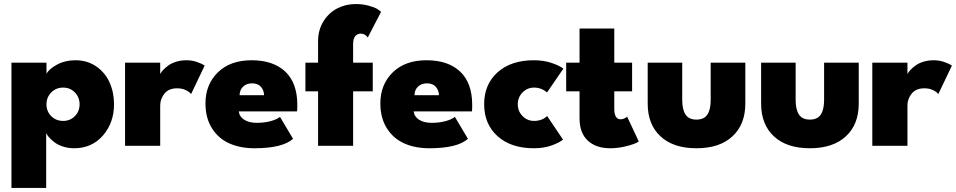

<svg xmlns="http://www.w3.org/2000/svg" viewBox="-20 -720 4720 948"><path d="M208 208H36.5V-410.5H209.5V-356.5Q223.5 -380.5 262.5 -401.5Q301.5 -422.5 352.5 -422.5Q411 -422.5 455 -392.2Q499 -362 521 -313Q543 -264 543 -205Q543 -114.5 488.5 -51.2Q434 12 346 12Q316.5 12 290.8 3.5Q265 -5 248.5 -17.8Q232 -30.5 222.2 -41.8Q212.5 -53 208 -62.5ZM292 -287.5Q256.5 -287.5 233 -263.5Q209.5 -239.5 209.5 -205Q209.5 -170 233 -146.5Q256.5 -123 292 -123Q326.5 -123 349.8 -146.8Q373 -170.5 373 -205Q373 -239.5 349.8 -263.5Q326.5 -287.5 292 -287.5Z M771 0H597.5V-410.5H771V-354.5Q776.5 -365 786.5 -375.5Q796.5 -386 812 -397.2Q827.5 -408.5 850.8 -415.5Q874 -422.5 901 -422.5Q927 -422.5 951.8 -414.2Q976.5 -406 990.5 -396L923.5 -255.5Q916 -266 897.5 -275Q879 -284 854.5 -284Q813 -284 792 -257.8Q771 -231.5 771 -199.5Z M1159 -170Q1162 -144 1185.8 -128.8Q1209.5 -113.5 1248 -113.5Q1285 -113.5 1315.8 -121.8Q1346.5 -130 1362.5 -143L1427 -34.5Q1374.5 12 1236.5 12Q1166 12 1112.2 -12Q1058.5 -36 1026.5 -86.8Q994.5 -137.5 994.5 -209.5Q994.5 -302.5 1055.5 -362.5Q1116.5 -422.5 1222.5 -422.5Q1329 -422.5 1388.5 -366.5Q1448 -310.5 1448 -201.5Q1448 -174.5 1446.5 -170ZM1284 -250Q1283 -275.5 1267.8 -292Q1252.5 -308.5 1225 -308.5Q1197.5 -308.5 1180.5 -292.5Q1163.5 -276.5 1163 -250Z M1488 -410.5H1550.5V-516.5Q1550.5 -573 1577.8 -615.8Q1605 -658.5 1646.5 -679.2Q1688 -700 1736 -700Q1771 -700 1800 -692Q1829 -684 1841.2 -676.5Q1853.5 -669 1861.5 -661.5L1796 -535Q1782 -554 1761 -554Q1745 -554 1734.2 -541.8Q1723.5 -529.5 1723.5 -501.5V-410.5H1820.5V-269H1723.5V0H1550.5V-269H1488Z M2022.5 -170Q2025.5 -144 2049.2 -128.8Q2073 -113.5 2111.5 -113.5Q2148.5 -113.5 2179.2 -121.8Q2210 -130 2226 -143L2290.5 -34.5Q2238 12 2100 12Q2029.5 12 1975.8 -12Q1922 -36 1890 -86.8Q1858 -137.5 1858 -209.5Q1858 -302.5 1919 -362.5Q1980 -422.5 2086 -422.5Q2192.5 -422.5 2252 -366.5Q2311.5 -310.5 2311.5 -201.5Q2311.5 -174.5 2310 -170ZM2147.5 -250Q2146.5 -275.5 2131.2 -292Q2116 -308.5 2088.5 -308.5Q2061 -308.5 2044 -292.5Q2027 -276.5 2026.5 -250Z M2617 -123Q2656 -123 2681.5 -147L2760 -30.5Q2741.5 -15.5 2703.5 -1.8Q2665.5 12 2616 12Q2503 12 2436.8 -47.5Q2370.5 -107 2370.5 -205.5Q2370.5 -303.5 2436.8 -363Q2503 -422.5 2616 -422.5Q2664.5 -422.5 2704.2 -409Q2744 -395.5 2761.5 -381L2681 -263.5Q2653 -287.5 2617 -287.5Q2583.5 -287.5 2560 -263.5Q2536.5 -239.5 2536.5 -205.5Q2536.5 -171 2560 -147Q2583.5 -123 2617 -123Z M2775.5 -410.5H2841.5V-579H3013V-410.5H3101V-269H3013V-183.5Q3013 -131 3044 -131Q3054.5 -131 3064 -135.8Q3073.5 -140.5 3076.5 -144L3134 -21.5Q3129 -17 3111 -9.8Q3093 -2.5 3059.5 4.8Q3026 12 2992.5 12Q2923.5 12 2882.5 -25.5Q2841.5 -63 2841.5 -136.5V-269H2775.5Z M3348.5 -226Q3348.5 -179.5 3364.8 -154.5Q3381 -129.5 3418.5 -129.5Q3456.5 -129.5 3472.8 -154.5Q3489 -179.5 3489 -226V-410.5H3660V-208.5Q3660 -105.5 3596.5 -46.8Q3533 12 3418.5 12Q3304.5 12 3241.2 -46.8Q3178 -105.5 3178 -208.5V-410.5H3348.5Z M3908.5 -226Q3908.5 -179.5 3924.8 -154.5Q3941 -129.5 3978.5 -129.5Q4016.5 -129.5 4032.8 -154.5Q4049 -179.5 4049 -226V-410.5H4220V-208.5Q4220 -105.5 4156.5 -46.8Q4093 12 3978.5 12Q3864.5 12 3801.2 -46.8Q3738 -105.5 3738 -208.5V-410.5H3908.5Z M4460.5 0H4287V-410.5H4460.5V-354.5Q4466 -365 4476 -375.5Q4486 -386 4501.5 -397.2Q4517 -408.5 4540.2 -415.5Q4563.5 -422.5 4590.5 -422.5Q4616.5 -422.5 4641.2 -414.2Q4666 -406 4680 -396L4613 -255.5Q4605.5 -266 4587 -275Q4568.5 -284 4544 -284Q4502.5 -284 4481.5 -257.8Q4460.5 -231.5 4460.5 -199.5Z"/></svg>

Font: League Spartan ExtraBold
Style: Regular
Weight: 800
Foundry: The League of Moveable Type
Version: Version 2.002